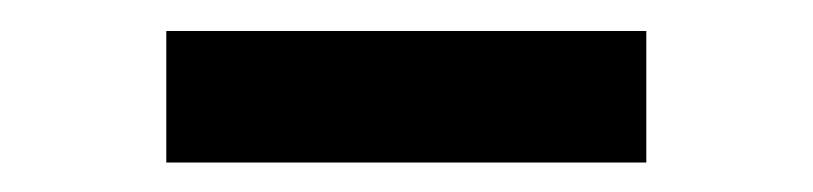

<svg xmlns="http://www.w3.org/2000/svg" viewBox="-20 -768 538 127"><path d="M407.5 -747.5V-660.5H90V-747.5Z"/></svg>

Font: Merriweather Light 18pt
Style: Bold
Weight: 700
Version: Version 2.100